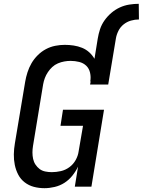

<svg xmlns="http://www.w3.org/2000/svg" viewBox="-20 -978 748 1006"><path d="M492 -775Q496 -800 504 -824.5Q512 -849 527.5 -871Q543 -893 563.5 -910.5Q584 -928 608 -939Q632 -950 657.5 -954Q683 -958 707 -958L708 -876Q687 -876 666 -870Q645 -864 627.5 -850Q610 -836 600 -815.5Q590 -795 587 -775ZM213 8Q184 8 157.5 1Q131 -6 109.5 -22.5Q88 -39 75.5 -63Q63 -87 57.5 -114Q52 -141 52.5 -169.5Q53 -198 58 -227L112 -550Q116 -574 124 -599Q132 -624 145 -646.5Q158 -669 177.5 -688.5Q197 -708 220.5 -720.5Q244 -733 269.5 -738Q295 -743 319 -743Q343 -743 366 -739.5Q389 -736 410 -727.5Q431 -719 447.5 -704Q464 -689 475 -670L492 -775H587L547 -535H452L455 -551H453Q457 -574 452 -596.5Q447 -619 432 -633.5Q417 -648 395 -653.5Q373 -659 350 -659Q334 -659 317 -656Q300 -653 283.5 -646Q267 -639 254 -627Q241 -615 231 -600Q221 -585 215 -569Q209 -553 206 -536L153 -214Q150 -196 150 -179Q150 -162 153.5 -145.5Q157 -129 166 -115.5Q175 -102 187.5 -92.5Q200 -83 217 -79.5Q234 -76 251 -76Q275 -76 299 -81.5Q323 -87 343.5 -102Q364 -117 376.5 -139.5Q389 -162 392 -185L415 -319H297L310 -403H525L459 0H372L389 -105Q377 -80 359 -57.5Q341 -35 317.5 -20Q294 -5 266.5 1.5Q239 8 213 8Z"/></svg>

Font: Iosevka Aile Medium Oblique
Style: Regular
Weight: 500
Italic angle: -9°
Designer: Belleve Invis
Foundry: Belleve Invis
Version: Version 31.1.0; ttfautohint (v1.8.4)